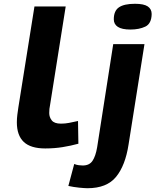

<svg xmlns="http://www.w3.org/2000/svg" viewBox="-20 -774 828 1014"><path d="M162 -740H327L244 -217Q242 -209 241 -199Q240 -189 240 -177Q240 -155 253.5 -138Q267 -121 302 -121Q324 -121 344.5 -125Q365 -129 392 -135L394 -15Q354 -4 310.5 3Q267 10 219 10Q142 10 105.5 -24.5Q69 -59 69 -128Q69 -147 71.5 -167.5Q74 -188 77 -207ZM693 -754Q740 -754 760.5 -740Q781 -726 781 -700Q780 -649 747.5 -633.5Q715 -618 669 -618Q624 -618 602.5 -632Q581 -646 581 -672Q581 -717 608.5 -735.5Q636 -754 693 -754ZM743 -541 659 -11Q642 100 593 160Q544 220 442 220Q427 220 397.5 217Q368 214 341 208L372 92Q384 97 396 98.5Q408 100 417 100Q452 100 468.5 75.5Q485 51 493 4L578 -541Z"/></svg>

Font: Georama Extra Expanded SemiBold
Style: Italic
Weight: 600
Width: 8
Italic angle: -9°
Designer: Jean-Baptiste Levee
Foundry: Production Type
Version: Version 1.000